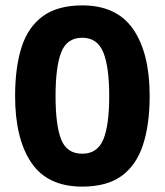

<svg xmlns="http://www.w3.org/2000/svg" viewBox="-20 -681 612 712"><path d="M535 -325Q535 -220 510.5 -144.5Q486 -69 431.5 -29Q377 11 285 11Q156 11 96 -78Q36 -167 36 -325Q36 -431 60 -506Q84 -581 139 -621Q194 -661 285 -661Q413 -661 474 -572.5Q535 -484 535 -325ZM186 -325Q186 -216 207 -163.5Q228 -111 285 -111Q341 -111 363 -163.5Q385 -216 385 -325Q385 -433 363 -487Q341 -541 285 -541Q228 -541 207 -487Q186 -433 186 -325Z"/></svg>

Font: Noto Sans Telugu
Style: Bold
Weight: 700
Designer: Jelle Bosma - Monotype Design Team
Foundry: Monotype Imaging Inc.
Version: Version 2.005; ttfautohint (v1.8.4.7-5d5b)